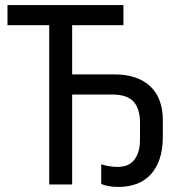

<svg xmlns="http://www.w3.org/2000/svg" viewBox="-20 -734 743 764"><path d="M452.1 9.8Q429.2 9.8 412.1 6.6Q395 3.4 382.8 -2V-80.1Q397 -75.7 413.6 -72.8Q430.2 -69.8 449.2 -69.8Q464.8 -69.8 480.5 -74.5Q496.1 -79.1 508.5 -91.6Q521 -104 529.1 -125.2Q537.1 -146.5 537.1 -180.2V-245.1Q537.1 -301.3 511.5 -329.6Q485.8 -357.9 425.8 -357.9H267.1V0H175.8V-633.8H9.8V-713.9H471.2V-633.8H267.1V-438H436Q481.4 -438 517.1 -426Q552.7 -414.1 577.4 -391.1Q602.1 -368.2 615 -334.2Q627.9 -300.3 627.9 -256.8V-189.9Q627.9 -138.7 615 -101.1Q602.1 -63.5 578.9 -38.8Q555.7 -14.2 523.4 -2.2Q491.2 9.8 452.1 9.8Z"/></svg>

Font: Genotype
Style: Regular
Weight: 400
Foundry: Ascender Corporation
Version: Version 1.00